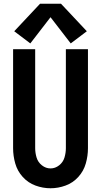

<svg xmlns="http://www.w3.org/2000/svg" viewBox="-20 -998 540 1026"><path d="M142 -766 56 -831 194 -978H306L444 -831L358 -766L250 -906ZM250 8Q209 8 169.5 -6.5Q130 -21 101.5 -52.5Q73 -84 61.5 -124.5Q50 -165 50 -206V-735H168V-206Q168 -181 175.5 -156Q183 -131 204 -114.5Q225 -98 250 -98Q275 -98 296 -114.5Q317 -131 324.5 -156Q332 -181 332 -206V-735H450V-206Q450 -165 438.5 -124.5Q427 -84 398.5 -52.5Q370 -21 330.5 -6.5Q291 8 250 8Z"/></svg>

Font: Iosevka SS01
Style: Bold
Weight: 700
Monospace: yes
Designer: Belleve Invis
Foundry: Belleve Invis
Version: 2.3.3; ttfautohint (v1.8.3)